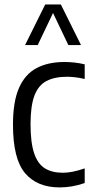

<svg xmlns="http://www.w3.org/2000/svg" viewBox="-20 -828 410 858"><path d="M246.5 9.5Q146 9.5 92 -54.2Q38 -118 38 -271Q38 -374 65 -435.2Q92 -496.5 143.5 -523.8Q195 -551 268.5 -551Q290 -551 313 -548.5Q336 -546 358.5 -540.5V-475Q336 -480.5 315 -482.8Q294 -485 279.5 -485Q224 -485 187.8 -466Q151.5 -447 134 -401Q116.5 -355 116.5 -273.5Q116.5 -190 132.8 -142.5Q149 -95 181 -75.5Q213 -56 261 -56Q281.5 -56 305.5 -60.8Q329.5 -65.5 358.5 -75.5V-10Q329.5 0 301.5 4.8Q273.5 9.5 246.5 9.5ZM92 -626.5 182 -808H252L342 -626.5H285.5L217 -770L148.5 -626.5Z"/></svg>

Font: Encode Sans Condensed Condensed
Style: Regular
Weight: 400
Width: 3
Designer: Multiple Designers
Foundry: Impallari Type
Version: Version 3.000; ttfautohint (v1.8.3) -l 8 -r 50 -G 200 -x 14 